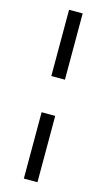

<svg xmlns="http://www.w3.org/2000/svg" viewBox="-140 -826 567 1022"><g transform="rotate(15 143.5 -315.0)"><path d="M181 150H106V-215.5H181ZM181 -415H106V-780H181Z"/></g></svg>

Font: Mohave Light
Style: Regular
Weight: 400
Version: Version 2.003